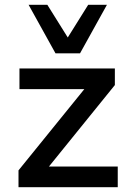

<svg xmlns="http://www.w3.org/2000/svg" viewBox="-20 -779 550 799"><path d="M57 0V-70L356 -439L359 -408H61V-494H458V-425L157 -53L154 -86H470V0ZM211 -557 99 -759H177L262 -623L347 -759H425L313 -557Z"/></svg>

Font: Nunito Sans 9pt SemiBold
Style: Regular
Weight: 600
Version: Version 3.101;gftools[0.9.27]